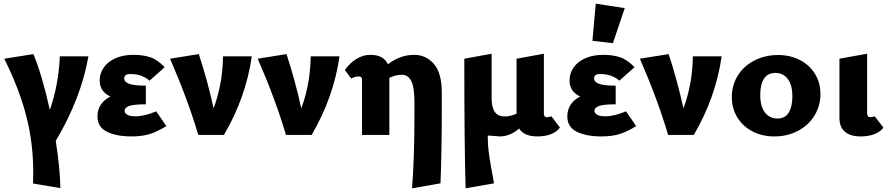

<svg xmlns="http://www.w3.org/2000/svg" viewBox="-20 -731 4819 1040"><path d="M282 32Q306 189 307 288L159 263Q160 242 160 201Q160 42 121.5 -105.5Q83 -253 3 -413L161 -438Q209 -321 250 -135Q298 -274 304 -426H459Q419 -198 282 32Z M881 -48Q835 -19 793 -5.5Q751 8 693 8Q612 8 560 -17Q508 -42 508 -101Q508 -137 526.5 -164.5Q545 -192 578 -208Q520 -235 520 -295Q520 -334 542.5 -366Q565 -398 606.5 -416Q648 -434 704 -434Q754 -434 793.5 -421Q833 -408 872 -367L790 -294Q749 -330 687 -330Q668 -330 660.5 -324Q653 -318 653 -306Q653 -287 680 -277Q707 -267 770 -267V-166Q704 -166 679.5 -157Q655 -148 655 -131Q655 -118 669.5 -109.5Q684 -101 714 -101Q762 -101 826 -128Z M1344 -426Q1312 -203 1193 0H1054Q997 -193 901 -413L1057 -438Q1106 -287 1137 -144Q1186 -276 1188 -426Z M1819 -426Q1787 -203 1668 0H1529Q1472 -193 1376 -413L1532 -438Q1581 -287 1612 -144Q1661 -276 1663 -426Z M2373 -146Q2373 92 2366 262L2212 289Q2225 127 2225 -127V-174Q2225 -259 2207.5 -292.5Q2190 -326 2157 -326Q2123 -326 2089 -309V0H1941V-296Q1941 -310 1935.5 -313.5Q1930 -317 1921 -317Q1906 -317 1882 -306L1848 -352Q1875 -390 1911 -412Q1947 -434 1986 -434Q2058 -434 2081 -383Q2148 -434 2224 -434Q2287 -434 2330 -385Q2373 -336 2373 -229Z M3013 -40Q2998 -18 2966 -5Q2934 8 2891 8Q2818 8 2792 -35Q2743 8 2687 8Q2677 8 2622 3Q2622 56 2629.5 109Q2637 162 2651 235L2656 262L2502 289Q2495 56 2495 -413L2643 -440V-197Q2643 -100 2714 -100Q2743 -100 2778 -115V-413L2926 -440V-116Q2926 -96 2943 -96Q2948 -96 2955.5 -98Q2963 -100 2967 -101Z M3426 -48Q3380 -19 3338 -5.5Q3296 8 3238 8Q3157 8 3105 -17Q3053 -42 3053 -101Q3053 -137 3071.5 -164.5Q3090 -192 3123 -208Q3065 -235 3065 -295Q3065 -334 3087.5 -366Q3110 -398 3151.5 -416Q3193 -434 3249 -434Q3299 -434 3338.5 -421Q3378 -408 3417 -367L3335 -294Q3294 -330 3232 -330Q3213 -330 3205.5 -324Q3198 -318 3198 -306Q3198 -287 3225 -277Q3252 -267 3315 -267V-166Q3249 -166 3224.5 -157Q3200 -148 3200 -131Q3200 -118 3214.5 -109.5Q3229 -101 3259 -101Q3307 -101 3371 -128ZM3189 -510 3207 -711 3364 -687 3300 -497Z M3889 -426Q3857 -203 3738 0H3599Q3542 -193 3446 -413L3602 -438Q3651 -287 3682 -144Q3731 -276 3733 -426Z M3944 -205Q3944 -270 3976.5 -322Q4009 -374 4066.5 -403.5Q4124 -433 4195 -433Q4260 -433 4312.5 -406Q4365 -379 4394.5 -331Q4424 -283 4424 -222Q4424 -157 4391.5 -104.5Q4359 -52 4302 -22Q4245 8 4174 8Q4108 8 4055.5 -19.5Q4003 -47 3973.5 -95.5Q3944 -144 3944 -205ZM4272 -209Q4272 -271 4247 -303.5Q4222 -336 4180 -336Q4138 -336 4118 -304.5Q4098 -273 4098 -217Q4098 -154 4123.5 -121.5Q4149 -89 4191 -89Q4233 -89 4252.5 -121.5Q4272 -154 4272 -209Z M4527 -92V-413L4677 -440V-116Q4678 -96 4694 -96Q4700 -96 4707.5 -98Q4715 -100 4718 -101L4765 -40Q4750 -18 4717.5 -5Q4685 8 4643 8Q4586 8 4556.5 -17.5Q4527 -43 4527 -92Z"/></svg>

Font: Ysabeau Ultrabold
Style: Regular
Weight: 800
Designer: Christian Thalmann (Catharsis Fonts)
Version: Version 0.003